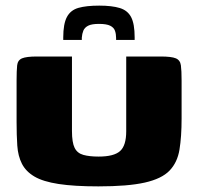

<svg xmlns="http://www.w3.org/2000/svg" viewBox="-20 -661 705 683"><path d="M626 -239Q626 -175 618.5 -129Q611 -83 583 -54Q555 -25 495 -11.5Q435 2 330 2Q244 2 188.5 -6.5Q133 -15 102.5 -33Q72 -51 58 -78.5Q44 -106 41.5 -143Q39 -180 39 -227V-374Q39 -410 41 -428.5Q43 -447 58.5 -453.5Q74 -460 111 -460H236V-195Q236 -154 245.5 -135Q255 -116 276.5 -110Q298 -104 331 -104Q385 -104 407 -123.5Q429 -143 429 -194V-460H552Q590 -460 605.5 -453.5Q621 -447 623.5 -428.5Q626 -410 626 -374ZM205 -519V-528Q205 -576 218 -600.5Q231 -625 259 -633Q287 -641 333 -641Q378 -641 406 -632.5Q434 -624 446.5 -600Q459 -576 459 -528V-519H393V-526Q393 -540 389 -551.5Q385 -563 372 -569.5Q359 -576 332 -576Q306 -576 293.5 -569.5Q281 -563 276.5 -552Q272 -541 271 -527V-519Z"/></svg>

Font: Genos ExtraBold
Style: Regular
Weight: 800
Designer: Robert E. Leuschke
Foundry: Robert E. Leuschke
Version: Version 1.010